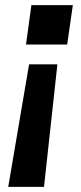

<svg xmlns="http://www.w3.org/2000/svg" viewBox="-20 -588 315 746"><path d="M81 -415 102 -568H263L241 -415ZM12 138 93 -338H203L151 138Z"/></svg>

Font: Host Grotesk
Style: Bold Italic
Weight: 700
Italic angle: -8°
Designer: Doğukan Karapınar
Foundry: Element Type
Version: Version 1.003; ttfautohint (v1.8.4.7-5d5b)